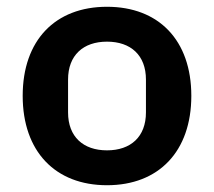

<svg xmlns="http://www.w3.org/2000/svg" viewBox="-20 -535 632 567"><path d="M296 -91C226 -91 181 -131 181 -203V-300C181 -372 226 -412 296 -412C366 -412 411 -372 411 -300V-203C411 -131 366 -91 296 -91ZM296 12C449 12 545 -88 545 -252C545 -416 449 -515 296 -515C143 -515 47 -416 47 -252C47 -88 143 12 296 12Z"/></svg>

Font: IBM Plex Thai SemiBold
Style: Regular
Weight: 600
Designer: Mike Abbink, Paul van der Laan, Pieter van Rosmalen, Ben Mitchell, Mark Frömberg
Foundry: Bold Monday
Version: Version 1.0